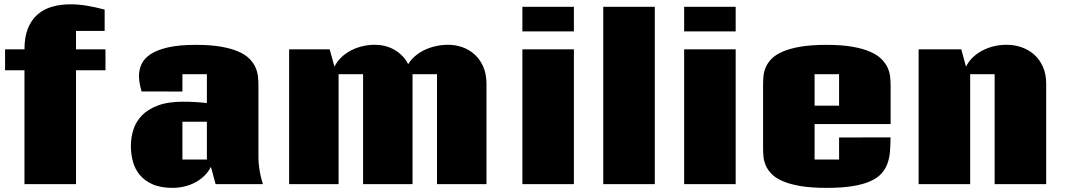

<svg xmlns="http://www.w3.org/2000/svg" viewBox="-20 -867 5048 904"><path d="M95.2 -634.8Q95.2 -692.4 111.3 -732.7Q127.4 -772.9 156.2 -798.3Q185.1 -823.7 224.9 -835.2Q264.6 -846.7 312 -846.7Q349.1 -846.7 389.4 -840.1Q429.7 -833.5 472.7 -821.8V-721.2H337.9V-634.8H476.6V-536.1H337.9V0H95.2V-536.1H3.9V-634.8Z M995.1 0 973.1 -81.5Q960.4 -56.6 940.9 -38.1Q921.4 -19.5 897.5 -7.1Q873.5 5.4 846.4 11.5Q819.3 17.6 792.5 17.6Q736.3 17.6 698.5 0.7Q660.6 -16.1 637.9 -43.7Q615.2 -71.3 605.7 -106.7Q596.2 -142.1 596.2 -179.7Q596.2 -218.3 607.7 -255.6Q619.1 -293 647.2 -322.5Q675.3 -352.1 722.9 -370.1Q770.5 -388.2 842.8 -388.2Q867.7 -388.2 896.5 -386.7Q925.3 -385.3 954.1 -381.8V-517.6H838.9V-436L646.5 -436.5Q641.1 -455.6 637.7 -474.1Q634.3 -492.7 634.3 -509.8Q634.3 -539.1 646.7 -565.7Q659.2 -592.3 689.7 -612.3Q720.2 -632.3 771.7 -644Q823.2 -655.8 901.9 -655.8Q972.7 -655.8 1022 -647Q1071.3 -638.2 1104 -623.5Q1136.7 -608.9 1155.3 -589.6Q1173.8 -570.3 1183.1 -549.1Q1192.4 -527.8 1194.6 -506.1Q1196.8 -484.4 1196.8 -464.8V-125.5Q1196.8 -102.1 1200 -80.1Q1203.1 -58.1 1207 -40Q1211.9 -19 1217.8 0ZM838.9 -293.9V-115.7H954.1V-293.9Z M1341.3 0V-634.8H1532.2L1554.7 -553.2Q1567.4 -578.6 1587.9 -597.9Q1608.4 -617.2 1633.8 -630.1Q1659.2 -643.1 1687.7 -649.7Q1716.3 -656.2 1744.6 -656.2Q1768.6 -656.2 1791.7 -650.6Q1814.9 -645 1835.4 -633.5Q1856 -622.1 1873 -605Q1890.1 -587.9 1901.9 -564.9Q1915.5 -587.4 1936.3 -604.5Q1957 -621.6 1981.9 -633.1Q2006.8 -644.5 2034.7 -650.4Q2062.5 -656.2 2090.3 -656.2Q2124 -656.2 2156.5 -645Q2189 -633.8 2214.4 -610.8Q2239.7 -587.9 2255.1 -553.5Q2270.5 -519 2270.5 -472.7V0H2037.6V-517.6H1921.9Q1922.4 -515.1 1922.4 -512.5Q1922.4 -509.8 1922.4 -507.3V0H1689.5V-517.6H1574.2V0Z M2682.1 0H2439.5V-634.8H2682.1ZM2682.1 -835V-719.2H2439.5V-835Z M3063 0H2820.3V-835H3063Z M3443.8 0H3201.2V-634.8H3443.8ZM3443.8 -835V-719.2H3201.2V-835Z M4172.9 -220.2Q4172.9 -185.5 4170.4 -154.5Q4168 -123.5 4158.4 -96.9Q4148.9 -70.3 4129.6 -49.3Q4110.4 -28.3 4076.9 -13.4Q4043.5 1.5 3993.4 9.5Q3943.4 17.6 3871.6 17.6Q3798.3 17.6 3747.8 8.8Q3697.3 0 3664.1 -14.6Q3630.9 -29.3 3612.3 -48.6Q3593.8 -67.9 3585 -89.1Q3576.2 -110.4 3574.5 -131.8Q3572.8 -153.3 3572.8 -172.9V-465.8Q3572.8 -485.4 3574.5 -506.8Q3576.2 -528.3 3585 -549.3Q3593.8 -570.3 3612.3 -589.6Q3630.9 -608.9 3664.1 -623.5Q3697.3 -638.2 3747.8 -647Q3798.3 -655.8 3871.6 -655.8Q3942.9 -655.8 3993.2 -647Q4043.5 -638.2 4076.9 -623.5Q4110.4 -608.9 4129.6 -589.6Q4148.9 -570.3 4158.7 -549.3Q4168.5 -528.3 4170.9 -506.6Q4173.3 -484.9 4173.3 -465.8V-282.7H3815.4V-115.7H3930.7V-219.7ZM3815.4 -369.6H3930.7V-517.6H3815.4Z M4305.2 0V-634.8H4505.9L4528.3 -553.2Q4541 -578.6 4561.5 -597.9Q4582 -617.2 4607.4 -630.1Q4632.8 -643.1 4661.6 -649.7Q4690.4 -656.2 4720.2 -656.2Q4754.9 -656.2 4788.3 -645Q4821.8 -633.8 4847.9 -611.1Q4874 -588.4 4889.9 -553.7Q4905.8 -519 4905.8 -472.7V0H4663.1V-517.6H4547.9V0Z"/></svg>

Font: Coda Caption ExtraBold
Style: Regular
Weight: 800
Designer: vernon adams
Foundry: vernon adams
Version: Version 1.002